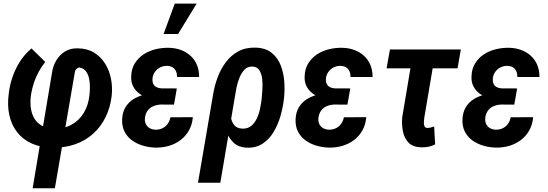

<svg xmlns="http://www.w3.org/2000/svg" viewBox="-20 -800 3007 1054"><path d="M159.2 233.4 265.1 -398.4Q270 -436 288.3 -467.3Q306.6 -498.5 336.4 -517.1Q366.2 -535.6 406.2 -534.7Q459 -534.2 496.6 -511Q534.2 -487.8 557.4 -450.2Q580.6 -412.6 589.4 -366.9Q598.1 -321.3 593.3 -274.9Q585.4 -209 559.1 -155.8Q532.7 -102.5 490.2 -64.9Q447.8 -27.3 391.8 -7.8Q335.9 11.7 268.6 10.7Q202.1 9.8 153.3 -12.7Q104.5 -35.2 73.7 -74.7Q43 -114.3 31.2 -167.7Q19.5 -221.2 27.8 -284.7Q33.2 -332 48.8 -377.7Q64.5 -423.3 90.1 -463.1Q115.7 -502.9 152.8 -534.2L228.5 -460Q208 -434.6 192.6 -406.2Q177.2 -377.9 166.7 -346.9Q156.2 -315.9 150.9 -284.2Q145 -247.6 148.4 -213.9Q151.9 -180.2 166.3 -153.6Q180.7 -127 208 -111.1Q235.4 -95.2 276.4 -94.2Q332 -92.8 373.5 -116Q415 -139.2 439.9 -180.4Q464.8 -221.7 470.7 -274.9Q473.1 -293.9 473.6 -318.8Q474.1 -343.8 469.2 -367.9Q464.4 -392.1 451.2 -409.4Q438 -426.8 413.1 -429.7Q401.4 -424.3 397.2 -419.7Q393.1 -415 390.6 -401.9L281.2 233.4Z M837.4 -287.6 945.8 -287.1 935.1 -225.6 863.3 -226.1Q840.3 -225.1 821.8 -217.3Q803.2 -209.5 791 -193.4Q778.8 -177.2 775.9 -153.8Q773.9 -139.6 777.3 -127.7Q780.8 -115.7 788.6 -106.9Q796.4 -98.1 807.9 -93.3Q819.3 -88.4 834 -87.9Q855 -87.9 872.1 -96.2Q889.2 -104.5 900.4 -120.1Q911.6 -135.7 915.5 -156.2L1038.6 -156.7Q1035.2 -115.7 1017.3 -84.2Q999.5 -52.7 971.2 -31.2Q942.9 -9.8 907.5 0.7Q872.1 11.2 832.5 10.3Q797.9 9.3 764.6 -0.5Q731.4 -10.3 705.1 -29.3Q678.7 -48.3 663.8 -77.1Q648.9 -106 650.4 -145.5Q652.3 -184.1 668.7 -211.2Q685.1 -238.3 711.7 -255.1Q738.3 -272 770.8 -279.8Q803.2 -287.6 837.4 -287.6ZM939.9 -252 846.2 -252.9Q818.8 -253.4 792.5 -262Q766.1 -270.5 744.6 -286.4Q723.1 -302.2 710.9 -325.7Q698.7 -349.1 700.2 -379.9Q701.2 -421.4 719.7 -451.7Q738.3 -481.9 768.1 -501.5Q797.9 -521 834.2 -529.8Q870.6 -538.6 908.2 -537.6Q944.3 -536.6 974.4 -525.1Q1004.4 -513.7 1026.9 -492.9Q1049.3 -472.2 1061.3 -443.1Q1073.2 -414.1 1073.2 -377.4H952.1Q952.1 -395.5 946 -409.2Q939.9 -422.9 927.5 -430.4Q915 -438 896 -438.5Q876.5 -438.5 859.6 -430.2Q842.8 -421.9 831.5 -406.7Q820.3 -391.6 817.4 -372.1Q815.9 -358.9 818.4 -348.4Q820.8 -337.9 826.9 -330.8Q833 -323.7 843 -319.8Q853 -315.9 865.7 -314.9L950.7 -314.5ZM877.9 -613.3 939.5 -780.3H1059.6L957.5 -613.3Z M1066.9 203.1 1149.9 -281.7Q1157.2 -328.1 1174.3 -374.3Q1191.4 -420.4 1219.5 -458.3Q1247.6 -496.1 1288.1 -518.1Q1328.6 -540 1382.3 -538.6Q1437.5 -537.1 1470.9 -510.3Q1504.4 -483.4 1520.8 -441.7Q1537.1 -399.9 1540.5 -352.1Q1543.9 -304.2 1539.1 -260.3L1537.6 -249.5Q1532.7 -208.5 1519.5 -162.6Q1506.3 -116.7 1482.9 -76.9Q1459.5 -37.1 1423.3 -12.5Q1387.2 12.2 1335.9 10.7Q1289.1 8.8 1262 -17.1Q1234.9 -43 1221.9 -82.3Q1209 -121.6 1205.1 -164.6Q1201.2 -207.5 1201.2 -242.7Q1208 -238.8 1214.8 -234.4Q1221.7 -230 1228.8 -225.8Q1235.8 -221.7 1243.2 -217.8Q1242.7 -193.4 1246.1 -164.6Q1249.5 -135.7 1263.9 -115.5Q1278.3 -95.2 1311 -93.8Q1340.3 -93.3 1359.1 -108.9Q1377.9 -124.5 1389.6 -149.2Q1401.4 -173.8 1407 -200.9Q1412.6 -228 1415.5 -250L1416.5 -260.3Q1418 -276.4 1420.2 -304.9Q1422.4 -333.5 1419.7 -362.8Q1417 -392.1 1404.8 -412.8Q1392.6 -433.6 1365.7 -434.6Q1339.4 -435.5 1322.3 -417.7Q1305.2 -399.9 1294.4 -372.8Q1283.7 -345.7 1278.1 -318.1Q1272.5 -290.5 1270 -272L1189.5 203.1Z M1789.6 -287.6 1897.9 -287.1 1887.2 -225.6 1815.4 -226.1Q1792.5 -225.1 1773.9 -217.3Q1755.4 -209.5 1743.2 -193.4Q1731 -177.2 1728 -153.8Q1726.1 -139.6 1729.5 -127.7Q1732.9 -115.7 1740.7 -106.9Q1748.5 -98.1 1760 -93.3Q1771.5 -88.4 1786.1 -87.9Q1807.1 -87.9 1824.2 -96.2Q1841.3 -104.5 1852.5 -120.1Q1863.8 -135.7 1867.7 -156.2L1990.7 -156.7Q1987.3 -115.7 1969.5 -84.2Q1951.7 -52.7 1923.3 -31.2Q1895 -9.8 1859.6 0.7Q1824.2 11.2 1784.7 10.3Q1750 9.3 1716.8 -0.5Q1683.6 -10.3 1657.2 -29.3Q1630.9 -48.3 1616 -77.1Q1601.1 -106 1602.5 -145.5Q1604.5 -184.1 1620.8 -211.2Q1637.2 -238.3 1663.8 -255.1Q1690.4 -272 1722.9 -279.8Q1755.4 -287.6 1789.6 -287.6ZM1892.1 -252 1798.3 -252.9Q1771 -253.4 1744.6 -262Q1718.3 -270.5 1696.8 -286.4Q1675.3 -302.2 1663.1 -325.7Q1650.9 -349.1 1652.3 -379.9Q1653.3 -421.4 1671.9 -451.7Q1690.4 -481.9 1720.2 -501.5Q1750 -521 1786.4 -529.8Q1822.8 -538.6 1860.4 -537.6Q1896.5 -536.6 1926.5 -525.1Q1956.5 -513.7 1979 -492.9Q2001.5 -472.2 2013.4 -443.1Q2025.4 -414.1 2025.4 -377.4H1904.3Q1904.3 -395.5 1898.2 -409.2Q1892.1 -422.9 1879.6 -430.4Q1867.2 -438 1848.1 -438.5Q1828.6 -438.5 1811.8 -430.2Q1794.9 -421.9 1783.7 -406.7Q1772.5 -391.6 1769.5 -372.1Q1768.1 -358.9 1770.5 -348.4Q1772.9 -337.9 1779.1 -330.8Q1785.2 -323.7 1795.2 -319.8Q1805.2 -315.9 1817.9 -314.9L1902.8 -314.5Z M2509.8 -528.3 2491.7 -424.8H2102.1L2120.6 -528.3ZM2250.5 -528.3H2372.6L2309.1 -153.3Q2308.1 -145 2307.1 -132.1Q2306.2 -119.1 2309.6 -108.6Q2313 -98.1 2325.7 -97.7Q2335.4 -97.2 2345 -100.1Q2354.5 -103 2363.3 -106L2368.7 -7.3Q2350.1 2 2331.5 5.6Q2313 9.3 2292.5 8.8Q2246.6 7.8 2222.7 -17.1Q2198.7 -42 2191.7 -79.6Q2184.6 -117.2 2188 -156.2Z M2705.6 -287.6 2814 -287.1 2803.2 -225.6 2731.4 -226.1Q2708.5 -225.1 2689.9 -217.3Q2671.4 -209.5 2659.2 -193.4Q2647 -177.2 2644 -153.8Q2642.1 -139.6 2645.5 -127.7Q2648.9 -115.7 2656.7 -106.9Q2664.6 -98.1 2676 -93.3Q2687.5 -88.4 2702.1 -87.9Q2723.1 -87.9 2740.2 -96.2Q2757.3 -104.5 2768.6 -120.1Q2779.8 -135.7 2783.7 -156.2L2906.7 -156.7Q2903.3 -115.7 2885.5 -84.2Q2867.7 -52.7 2839.4 -31.2Q2811 -9.8 2775.6 0.7Q2740.2 11.2 2700.7 10.3Q2666 9.3 2632.8 -0.5Q2599.6 -10.3 2573.2 -29.3Q2546.9 -48.3 2532 -77.1Q2517.1 -106 2518.6 -145.5Q2520.5 -184.1 2536.9 -211.2Q2553.2 -238.3 2579.8 -255.1Q2606.4 -272 2638.9 -279.8Q2671.4 -287.6 2705.6 -287.6ZM2808.1 -252 2714.4 -252.9Q2687 -253.4 2660.6 -262Q2634.3 -270.5 2612.8 -286.4Q2591.3 -302.2 2579.1 -325.7Q2566.9 -349.1 2568.4 -379.9Q2569.3 -421.4 2587.9 -451.7Q2606.4 -481.9 2636.2 -501.5Q2666 -521 2702.4 -529.8Q2738.8 -538.6 2776.4 -537.6Q2812.5 -536.6 2842.5 -525.1Q2872.6 -513.7 2895 -492.9Q2917.5 -472.2 2929.4 -443.1Q2941.4 -414.1 2941.4 -377.4H2820.3Q2820.3 -395.5 2814.2 -409.2Q2808.1 -422.9 2795.7 -430.4Q2783.2 -438 2764.2 -438.5Q2744.6 -438.5 2727.8 -430.2Q2710.9 -421.9 2699.7 -406.7Q2688.5 -391.6 2685.5 -372.1Q2684.1 -358.9 2686.5 -348.4Q2689 -337.9 2695.1 -330.8Q2701.2 -323.7 2711.2 -319.8Q2721.2 -315.9 2733.9 -314.9L2818.8 -314.5Z"/></svg>

Font: Roboto Condensed SemiBold
Style: Italic
Weight: 600
Italic angle: -12°
Designer: Christian Robertson
Foundry: Google
Version: Version 3.008; 2023